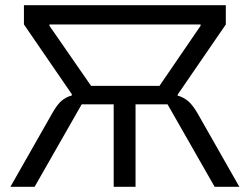

<svg xmlns="http://www.w3.org/2000/svg" viewBox="-20 -718 960 738"><path d="M181 -283Q199 -315 216 -330Q233 -345 256 -351V-356L72 -624V-698H848V-624L664 -356L662 -351Q686 -344 703.5 -329Q721 -314 739 -283L900 0H805L624 -317H501V0H417V-317H294L113 0H20ZM593 -388 751 -619V-624H170V-619L330 -388Z"/></svg>

Font: IBM Plex Sans
Style: Regular
Weight: 400
Designer: Mike Abbink, Paul van der Laan, Pieter van Rosmalen
Foundry: Bold Monday
Version: Version 3.005